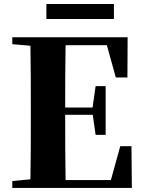

<svg xmlns="http://www.w3.org/2000/svg" viewBox="-20 -932 714 952"><path d="M210 -837.9V-912.1H544.9V-837.9ZM554.2 -547.9 509.8 -708H305.2Q303.7 -632.8 303.5 -555.7Q303.2 -478.5 303.2 -398.9H439L454.1 -504.9H503.9V-263.2H454.1L439.9 -362.8H303.2V-359.9Q303.2 -276.9 303.5 -197Q303.7 -117.2 305.2 -39.1H529.8L576.2 -207H631.8L633.8 0H41V-34.2L130.9 -43Q132.3 -118.7 132.6 -195.8Q132.8 -272.9 132.8 -351.1V-395Q132.8 -473.1 132.6 -550.5Q132.3 -627.9 130.9 -705.1L41 -712.9V-747.1H612.8L611.8 -547.9Z"/></svg>

Font: Source Han Serif TW Heavy
Style: Regular
Weight: 900
Designer: Ryoko NISHIZUKA Ë•øÂ°öÊ∂ºÂ≠ê (kana & ideographs); Frank Grie√ühammer (Latin, Greek & Cyrillic); Wenlong ZHANG Âº†ÊñáÈæô 
Foundry: Adobe
Version: Version 2.003;hotconv 1.1.1;makeotfexe 2.6.0